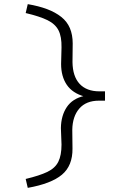

<svg xmlns="http://www.w3.org/2000/svg" viewBox="-20 -715 667 927"><path d="M114 192 104 149Q171 133 208.5 115Q246 97 261.5 66Q277 35 277 -17L274 -97Q275 -157 302.5 -198Q330 -239 387 -252L388 -249Q330 -265 302.5 -305.5Q275 -346 275 -406L277 -486Q278 -538 262.5 -568.5Q247 -599 209.5 -617.5Q172 -636 104 -652L114 -695Q167 -686 207 -671Q247 -656 275.5 -633.5Q304 -611 317.5 -579Q331 -547 331 -505L330 -415Q331 -346 364.5 -310Q398 -274 460 -274H487V-229H458Q396 -229 363 -191Q330 -153 329 -88L330 2Q331 85 279 128.5Q227 172 114 192Z"/></svg>

Font: Lexend Mega ExtraLight
Style: Regular
Weight: 250
Version: Version 1.007